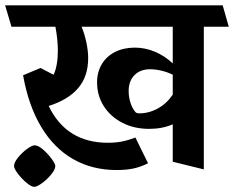

<svg xmlns="http://www.w3.org/2000/svg" viewBox="-45 -600 897 736"><path d="M832 -497.6H736.3V49.3L617.2 20V-123.5Q577.6 -106 526.4 -106Q469.7 -106 424.3 -129.2Q378.9 -152.3 353 -192.9Q327.1 -233.4 327.1 -284.2Q327.1 -323.7 345.2 -354Q363.3 -384.3 396.2 -400.9Q429.2 -417.5 472.2 -417.5Q511.2 -417.5 549.1 -401.6Q586.9 -385.7 617.2 -356.9V-497.6H267.6Q279.3 -470.2 286.1 -437.3Q293 -404.3 293 -377.4Q293 -307.1 254.6 -262.2Q216.3 -217.3 141.6 -193.8Q209.5 -52.7 368.7 -52.7Q397.5 -52.7 421.6 -57.4Q445.8 -62 474.1 -72.8L522.5 25.9Q494.1 40 466.6 45.9Q439 51.8 401.9 51.8Q308.6 51.8 235.1 9.8Q161.6 -32.2 112.8 -113.8Q64 -195.3 43.5 -311.5L110.4 -339.4L160.2 -313.5Q168 -328.1 172.4 -352.8Q176.8 -377.4 176.8 -405.3Q176.8 -447.3 167.5 -497.6H-1L-25.4 -579.6H808.6ZM617.2 -237.3V-313.5Q598.1 -323.2 574.7 -328.9Q551.3 -334.5 530.3 -334.5Q492.7 -334.5 470.5 -312Q448.2 -289.6 448.2 -251Q448.2 -227.5 455.3 -205.8Q462.4 -184.1 474.6 -169.9Q479 -165.5 489.3 -165.5Q525.9 -165.5 560.1 -184.3Q594.2 -203.1 617.2 -237.3ZM167 36.6Q167 49.3 151.6 68.4Q136.2 87.4 116.5 101.8Q96.7 116.2 86.4 116.2Q75.2 116.2 56.6 100.6Q38.1 85 23.4 65.7Q8.8 46.4 8.8 36.6Q8.8 22.9 23.9 4.2Q39.1 -14.6 58.3 -28.8Q77.6 -43 87.9 -43Q101.1 -43 119.6 -27.1Q138.2 -11.2 152.6 8.5Q167 28.3 167 36.6Z"/></svg>

Font: Vesper Libre
Style: Bold
Weight: 700
Designer: Robert Keller & Kimya Gandhi
Foundry: Mota Italic
Version: Version 1.058